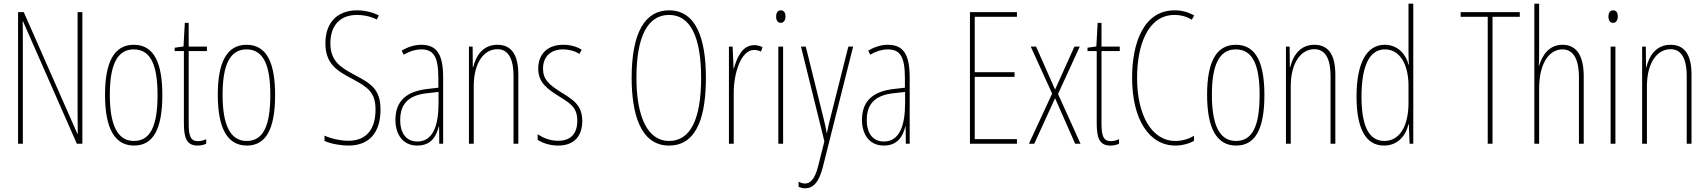

<svg xmlns="http://www.w3.org/2000/svg" viewBox="-20 -780 9269 1042"><path d="M427 0V-714H401V-181C401 -152 402 -99 402 -54H400L109 -714H78V0H104V-548C104 -604 104 -637 103 -664H105L397 0Z M861 -264C861 -433 819 -537 706 -537C600 -537 550 -444 550 -266C550 -80 604 10 708 10C810 10 861 -77 861 -264ZM576 -266C576 -424 614 -512 706 -512C802 -512 835 -418 835 -265C835 -94 795 -15 707 -15C617 -15 576 -102 576 -266Z M1054 -14C1014 -14 1004 -44 1004 -108V-503H1103V-527H1004V-656H983L976 -528L928 -521V-503H978V-112C978 -32 992 10 1053 10C1072 10 1086 6 1099 0V-25C1089 -19 1071 -14 1054 -14Z M1473 -264C1473 -433 1431 -537 1318 -537C1212 -537 1162 -444 1162 -266C1162 -80 1216 10 1320 10C1422 10 1473 -77 1473 -264ZM1188 -266C1188 -424 1226 -512 1318 -512C1414 -512 1447 -418 1447 -265C1447 -94 1407 -15 1319 -15C1229 -15 1188 -102 1188 -266Z M2045 -185C2045 -299 1991 -327 1900 -376C1831 -413 1773 -447 1773 -545C1773 -640 1824 -699 1918 -699C1945 -699 1986 -694 2025 -674L2036 -696C2009 -711 1963 -724 1918 -724C1816 -724 1746 -663 1746 -545C1746 -431 1812 -395 1888 -354C1976 -307 2018 -280 2018 -185C2018 -82 1971 -16 1871 -16C1828 -16 1776 -28 1741 -44V-15C1780 2 1833 10 1871 10C1983 10 2045 -59 2045 -185Z M2265 -537C2231 -537 2192 -525 2160 -505L2171 -483C2208 -505 2241 -512 2265 -512C2332 -512 2359 -475 2359 -355V-304L2298 -297C2188 -284 2126 -234 2126 -129C2126 -57 2161 10 2245 10C2321 10 2349 -43 2361 -93H2363L2364 0H2385V-358C2385 -489 2349 -537 2265 -537ZM2297 -274 2360 -281V-220C2360 -97 2329 -12 2245 -12C2187 -12 2152 -54 2152 -129C2152 -217 2198 -263 2297 -274Z M2679 -537C2599 -537 2562 -474 2548 -415H2546L2545 -527H2525V0H2551V-311C2551 -445 2610 -513 2679 -513C2733 -513 2767 -471 2767 -365V0H2793V-375C2793 -488 2752 -537 2679 -537Z M3140 -123C3140 -210 3090 -239 3024 -280C2960 -320 2927 -349 2927 -407C2927 -475 2971 -512 3036 -512C3068 -512 3102 -503 3124 -487L3137 -510C3111 -527 3075 -537 3037 -537C2944 -537 2901 -479 2901 -408C2901 -330 2952 -296 3019 -254C3078 -217 3113 -195 3113 -125C3113 -56 3079 -16 3009 -16C2967 -16 2927 -31 2898 -52V-21C2921 -6 2960 10 3009 10C3097 10 3140 -43 3140 -123Z M3811 -358C3811 -570 3758 -724 3611 -724C3480 -724 3408 -602 3408 -358C3408 -173 3451 10 3611 10C3770 10 3811 -165 3811 -358ZM3434 -358C3434 -574 3491 -699 3611 -699C3728 -699 3785 -577 3785 -358C3785 -135 3728 -15 3611 -15C3497 -15 3434 -141 3434 -358Z M4073 -535C4006 -535 3978 -462 3963 -409H3961L3956 -527H3936V0H3962V-277C3962 -380 4000 -509 4073 -509C4087 -509 4102 -504 4110 -500L4118 -524C4104 -532 4086 -535 4073 -535Z M4218 -724C4198 -724 4192 -706 4192 -690C4192 -672 4200 -656 4217 -656C4233 -656 4243 -670 4243 -691C4243 -707 4237 -724 4218 -724ZM4230 -527H4204V0H4230Z M4327 -527 4454 -13 4420 122C4401 198 4374 216 4349 216C4338 216 4324 212 4314 206V234C4326 239 4336 242 4349 242C4391 242 4424 213 4446 125L4610 -527H4584L4487 -142C4481 -120 4476 -99 4468 -59H4466C4463 -73 4465 -76 4449 -140L4353 -527Z M4797 -537C4763 -537 4724 -525 4692 -505L4703 -483C4740 -505 4773 -512 4797 -512C4864 -512 4891 -475 4891 -355V-304L4830 -297C4720 -284 4658 -234 4658 -129C4658 -57 4693 10 4777 10C4853 10 4881 -43 4893 -93H4895L4896 0H4917V-358C4917 -489 4881 -537 4797 -537ZM4829 -274 4892 -281V-220C4892 -97 4861 -12 4777 -12C4719 -12 4684 -54 4684 -129C4684 -217 4730 -263 4829 -274Z M5499 0V-25H5270V-363H5486V-388H5270V-689H5499V-714H5244V0Z M5690 -272 5564 0H5593L5706 -247L5815 0H5844L5722 -270L5840 -527H5811L5706 -294L5603 -527H5574Z M6008 -14C5968 -14 5958 -44 5958 -108V-503H6057V-527H5958V-656H5937L5930 -528L5882 -521V-503H5932V-112C5932 -32 5946 10 6007 10C6026 10 6040 6 6053 0V-25C6043 -19 6025 -14 6008 -14Z M6355 -699C6382 -699 6416 -693 6448 -673L6461 -696C6427 -715 6393 -724 6355 -724C6187 -724 6124 -548 6124 -358C6124 -131 6217 10 6359 10C6397 10 6435 -1 6460 -16V-43C6440 -31 6404 -15 6359 -15C6231 -15 6151 -154 6151 -357C6151 -529 6206 -699 6355 -699Z M6842 -264C6842 -433 6800 -537 6687 -537C6581 -537 6531 -444 6531 -266C6531 -80 6585 10 6689 10C6791 10 6842 -77 6842 -264ZM6557 -266C6557 -424 6595 -512 6687 -512C6783 -512 6816 -418 6816 -265C6816 -94 6776 -15 6688 -15C6598 -15 6557 -102 6557 -266Z M7113 -537C7033 -537 6996 -474 6982 -415H6980L6979 -527H6959V0H6985V-311C6985 -445 7044 -513 7113 -513C7167 -513 7201 -471 7201 -365V0H7227V-375C7227 -488 7186 -537 7113 -537Z M7491 10C7572 10 7612 -52 7624 -106H7626L7630 0H7650V-760H7624V-497C7624 -475 7625 -454 7626 -429H7624C7613 -479 7570 -537 7495 -537C7398 -537 7342 -440 7342 -256C7342 -82 7392 10 7491 10ZM7493 -15C7405 -15 7369 -104 7369 -256C7369 -424 7413 -512 7496 -512C7576 -512 7624 -432 7624 -315V-221C7624 -97 7577 -15 7493 -15Z M8080 0V-689H8228V-714H7907V-689H8054V0Z M8333 -492V-760H8307V0H8333V-298C8333 -447 8394 -512 8459 -512C8511 -512 8549 -472 8549 -360V0H8575V-366C8575 -481 8534 -537 8460 -537C8383 -537 8349 -475 8333 -424H8331C8333 -446 8333 -461 8333 -492Z M8735 -724C8715 -724 8709 -706 8709 -690C8709 -672 8717 -656 8734 -656C8750 -656 8760 -670 8760 -691C8760 -707 8754 -724 8735 -724ZM8747 -527H8721V0H8747Z M9046 -537C8966 -537 8929 -474 8915 -415H8913L8912 -527H8892V0H8918V-311C8918 -445 8977 -513 9046 -513C9100 -513 9134 -471 9134 -365V0H9160V-375C9160 -488 9119 -537 9046 -537Z"/></svg>

Font: Noto Sans Oriya ExtCond Thin
Style: Regular
Weight: 100
Width: 2
Designer: Amélie Bonet and Sol Matas
Foundry: Google LLC
Version: Version 2.006